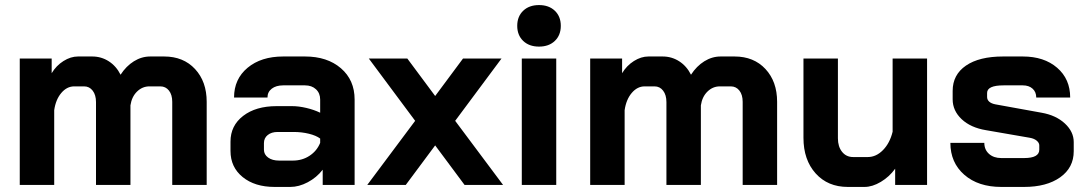

<svg xmlns="http://www.w3.org/2000/svg" viewBox="-20 -730 4287 758"><path d="M796 -328V0H660V-328Q660 -356 647 -372.5Q634 -389 613 -389H570Q542 -389 521 -368.5Q500 -348 495 -314V0H359V-327Q359 -355 346 -372Q333 -389 312 -389H273Q244 -389 222 -363Q200 -337 194 -295V0H58V-499H184V-441Q202 -471 230.5 -489Q259 -507 288 -507H344Q380 -507 409.5 -488Q439 -469 456 -435Q478 -469 508.5 -488Q539 -507 573 -507H628Q704 -507 750 -457.5Q796 -408 796 -328Z M890 -134V-171Q890 -234 940 -272.5Q990 -311 1072 -311H1133Q1159 -311 1189 -304Q1219 -297 1244 -285V-337Q1244 -362 1227.5 -377.5Q1211 -393 1184 -393H1098Q1070 -393 1053 -380Q1036 -367 1036 -345H904Q904 -418 957.5 -462.5Q1011 -507 1098 -507H1184Q1272 -507 1326 -460.5Q1380 -414 1380 -337V0H1254V-60Q1230 -29 1195 -10.5Q1160 8 1126 8H1064Q986 8 938 -31Q890 -70 890 -134ZM1136 -96Q1173 -96 1202 -115Q1231 -134 1244 -166V-183Q1228 -195 1199.5 -202Q1171 -209 1139 -209H1076Q1052 -209 1037 -197Q1022 -185 1022 -165V-139Q1022 -120 1038.5 -108Q1055 -96 1082 -96Z M1619 -253 1436 -499H1588L1698 -351L1808 -499H1960L1777 -253L1966 0H1814L1698 -156L1582 0H1430Z M2022 -628Q2022 -665 2045.5 -687.5Q2069 -710 2108 -710Q2147 -710 2170.5 -687.5Q2194 -665 2194 -628Q2194 -591 2170.5 -568.5Q2147 -546 2108 -546Q2069 -546 2045.5 -568.5Q2022 -591 2022 -628ZM2040 -499H2176V0H2040Z M3048 -328V0H2912V-328Q2912 -356 2899 -372.5Q2886 -389 2865 -389H2822Q2794 -389 2773 -368.5Q2752 -348 2747 -314V0H2611V-327Q2611 -355 2598 -372Q2585 -389 2564 -389H2525Q2496 -389 2474 -363Q2452 -337 2446 -295V0H2310V-499H2436V-441Q2454 -471 2482.5 -489Q2511 -507 2540 -507H2596Q2632 -507 2661.5 -488Q2691 -469 2708 -435Q2730 -469 2760.5 -488Q2791 -507 2825 -507H2880Q2956 -507 3002 -457.5Q3048 -408 3048 -328Z M3152 -186V-499H3288V-184Q3288 -151 3304.5 -130.5Q3321 -110 3348 -110H3406Q3439 -110 3466 -137.5Q3493 -165 3504 -210V-499H3640V0H3514V-64Q3491 -32 3457.5 -12Q3424 8 3393 8H3327Q3248 8 3200 -45.5Q3152 -99 3152 -186Z M3732 -166H3866Q3866 -139 3884.5 -122.5Q3903 -106 3933 -106H4023Q4083 -106 4083 -139V-156Q4083 -166 4073 -174.5Q4063 -183 4046 -186L3873 -216Q3812 -226 3776.5 -259.5Q3741 -293 3741 -338V-371Q3741 -435 3793.5 -471Q3846 -507 3940 -507H4018Q4102 -507 4153.5 -462.5Q4205 -418 4205 -345H4071Q4071 -367 4056.5 -380Q4042 -393 4018 -393H3942Q3877 -393 3877 -363V-347Q3877 -336 3885.5 -328.5Q3894 -321 3910 -318L4092 -285Q4149 -275 4184 -242.5Q4219 -210 4219 -169V-133Q4219 -68 4165.5 -30Q4112 8 4023 8H3933Q3842 8 3787 -40Q3732 -88 3732 -166Z"/></svg>

Font: Bai Jamjuree
Style: Bold
Weight: 700
Designer: Katatrad Aksorn Co.,Ltd.
Foundry: Cadson Demak Co.,Ltd.
Version: Version 1.000; ttfautohint (v1.6)